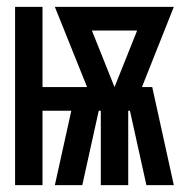

<svg xmlns="http://www.w3.org/2000/svg" viewBox="-20 -540 540 560"><path d="M24 0V-520H104V-286H234L140 -520H487L394 -286H424L487 0H407L359 -217H354V0H274V-217H268L220 0H140L188 -217H104V0ZM314 -286 380 -451H248Z"/></svg>

Font: Moesevka
Style: Bold
Weight: 700
Monospace: yes
Designer: Belleve Invis
Foundry: Belleve Invis
Version: Version 32.5.0; ttfautohint (v1.8.4)